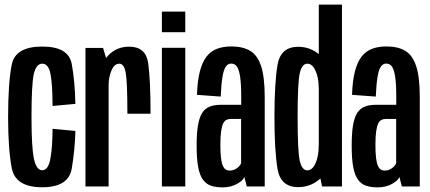

<svg xmlns="http://www.w3.org/2000/svg" viewBox="-20 -805 1858 829"><path d="M162.5 3.5Q276 3.5 289.8 -77.2Q303.5 -158 305.5 -239.5L207 -249Q206.5 -166.5 197.2 -118.2Q188 -70 162.5 -70Q137 -70 126.5 -119.5Q116 -169 116 -299Q116 -443 126.2 -486.5Q136.5 -530 162.5 -530Q188.5 -530 197.5 -488Q206.5 -446 207 -347.5L305.5 -356.5Q303.5 -453.5 289.8 -528.8Q276 -604 162.5 -604Q46.5 -604 30.8 -526.2Q15 -448.5 15 -299Q15 -161.5 30.8 -79Q46.5 3.5 162.5 3.5Z M530 -314H630Q630 -461.5 619.8 -532.5Q609.5 -603.5 537.5 -603.5Q483.5 -603.5 447.2 -565.5Q411 -527.5 411 -455L449 -440Q449 -470 461 -500Q473 -530 495 -530Q516 -530 523 -490.2Q530 -450.5 530 -314ZM349 0H449V-518.5L425 -598H349Z M679 0H780V-598.5H679ZM679 -755V-666H780V-755Z M942 4Q960.5 4 976 -0.2Q991.5 -4.5 1003.8 -11.2Q1016 -18 1024 -25.5Q1032 -33 1035 -41L1045.5 0H1123V-385Q1123 -472 1107.5 -519.2Q1092 -566.5 1060.2 -585.5Q1028.5 -604.5 978.5 -604.5Q945 -604.5 918.2 -594.8Q891.5 -585 873 -562.2Q854.5 -539.5 843.5 -498.8Q832.5 -458 830.5 -395.5L933 -388Q935.5 -444.5 941 -475.5Q946.5 -506.5 955.8 -518.5Q965 -530.5 978 -530.5Q993.5 -530.5 1002.8 -517.8Q1012 -505 1016.8 -473.5Q1021.5 -442 1021.5 -385.5V-352.5H933Q905 -352.5 885 -344.5Q865 -336.5 852.8 -317.2Q840.5 -298 834.8 -263.8Q829 -229.5 829 -175.5Q829 -118.5 835.8 -83Q842.5 -47.5 856.8 -28.5Q871 -9.5 892 -2.8Q913 4 942 4ZM970.5 -68.5Q962 -68.5 954.8 -73Q947.5 -77.5 942.2 -89Q937 -100.5 934.2 -122.5Q931.5 -144.5 931.5 -180.5Q931.5 -216 934.8 -238.2Q938 -260.5 943.5 -271.8Q949 -283 957.2 -287.2Q965.5 -291.5 975.5 -291.5H1021V-100.5Q1019 -94 1011.8 -86.2Q1004.5 -78.5 994 -73.5Q983.5 -68.5 970.5 -68.5Z M1370.5 0H1456.5V-785H1356.5V-69ZM1267.5 3Q1321 3 1362 -33Q1403 -69 1403 -130L1356 -175Q1356 -129 1342 -99.2Q1328 -69.5 1307 -69.5Q1283.5 -69.5 1274.2 -110.8Q1265 -152 1265 -300Q1265 -447.5 1274.2 -488.8Q1283.5 -530 1307 -530Q1328 -530 1342 -500.5Q1356 -471 1356 -426.5L1403 -469.5Q1403 -530.5 1362 -566.8Q1321 -603 1267.5 -603Q1191.5 -603 1178.2 -524.5Q1165 -446 1165 -300Q1165 -155 1178.2 -76Q1191.5 3 1267.5 3Z M1611.5 4Q1630 4 1645.5 -0.2Q1661 -4.5 1673.2 -11.2Q1685.5 -18 1693.5 -25.5Q1701.5 -33 1704.5 -41L1715 0H1792.5V-385Q1792.5 -472 1777 -519.2Q1761.5 -566.5 1729.8 -585.5Q1698 -604.5 1648 -604.5Q1614.5 -604.5 1587.8 -594.8Q1561 -585 1542.5 -562.2Q1524 -539.5 1513 -498.8Q1502 -458 1500 -395.5L1602.5 -388Q1605 -444.5 1610.5 -475.5Q1616 -506.5 1625.2 -518.5Q1634.5 -530.5 1647.5 -530.5Q1663 -530.5 1672.2 -517.8Q1681.5 -505 1686.2 -473.5Q1691 -442 1691 -385.5V-352.5H1602.5Q1574.5 -352.5 1554.5 -344.5Q1534.5 -336.5 1522.2 -317.2Q1510 -298 1504.2 -263.8Q1498.5 -229.5 1498.5 -175.5Q1498.5 -118.5 1505.2 -83Q1512 -47.5 1526.2 -28.5Q1540.5 -9.5 1561.5 -2.8Q1582.5 4 1611.5 4ZM1640 -68.5Q1631.5 -68.5 1624.2 -73Q1617 -77.5 1611.8 -89Q1606.5 -100.5 1603.8 -122.5Q1601 -144.5 1601 -180.5Q1601 -216 1604.2 -238.2Q1607.5 -260.5 1613 -271.8Q1618.5 -283 1626.8 -287.2Q1635 -291.5 1645 -291.5H1690.5V-100.5Q1688.5 -94 1681.2 -86.2Q1674 -78.5 1663.5 -73.5Q1653 -68.5 1640 -68.5Z"/></svg>

Font: Anybody ExtraCondensed Medium
Style: Regular
Weight: 500
Width: 2
Version: Version 1.113;gftools[0.9.25]